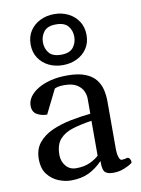

<svg xmlns="http://www.w3.org/2000/svg" viewBox="-90 -860 683 932"><g transform="rotate(-10 252.0 -394.0)"><path d="M47.4 -118.7Q47.4 -167 73 -198.5Q98.6 -230 140.6 -248.8Q182.6 -267.6 232.9 -277.6Q283.2 -287.6 332 -292.5V-367.7Q332 -385.7 323 -405Q314 -424.3 292.2 -437.7Q270.5 -451.2 231.4 -451.2Q210.4 -451.2 200.2 -448.5Q189.9 -445.8 183.6 -442.9L125 -324.7Q97.7 -324.7 75.4 -337.2Q53.2 -349.6 53.2 -381.3Q53.2 -403.3 67.1 -423.6Q81.1 -443.8 107.2 -460Q133.3 -476.1 170.2 -485.6Q207 -495.1 252.9 -495.1Q308.1 -495.1 342 -481.4Q376 -467.8 393.8 -444.8Q411.6 -421.9 418 -393.8Q424.3 -365.7 424.3 -336.4V-98.1Q424.3 -79.1 429.7 -62.5Q435.1 -45.9 442.9 -45.9Q449.7 -45.9 454.8 -46.6Q460 -47.4 468.8 -49.8Q477.1 -52.2 482.7 -44.2Q488.3 -36.1 488.3 -28.8Q488.3 -23.4 485.4 -21Q472.7 -11.7 447.3 -1.2Q421.9 9.3 391.6 9.3Q366.2 9.3 353.5 -1.5Q340.8 -12.2 340.8 -48.3V-58.1Q309.1 -24.9 272.2 -7.3Q235.4 10.3 184.1 10.3Q154.8 10.3 123 -2.4Q91.3 -15.1 69.3 -43.5Q47.4 -71.8 47.4 -118.7ZM149.4 -121.1Q149.4 -90.3 168.2 -67.1Q187 -43.9 219.2 -43.9Q259.8 -43.9 288.3 -57.6Q316.9 -71.3 331.5 -85.9V-257.8Q278.8 -250 237.8 -237.5Q196.8 -225.1 173.1 -198.5Q149.4 -171.9 149.4 -121.1ZM242.7 -547.9Q204.6 -547.9 173.3 -563.2Q142.1 -578.6 123.5 -606.9Q105 -635.3 105 -673.8Q105 -712.4 123.5 -740.5Q142.1 -768.6 173.3 -783.9Q204.6 -799.3 242.7 -799.3Q280.8 -799.3 312 -783.7Q343.3 -768.1 361.8 -739.5Q380.4 -710.9 380.4 -672.4Q380.4 -633.8 361.8 -606Q343.3 -578.1 312 -563Q280.8 -547.9 242.7 -547.9ZM242.7 -599.1Q284.7 -599.1 302.5 -621.6Q320.3 -644 320.3 -674.3Q320.3 -704.6 302.5 -726.6Q284.7 -748.5 242.7 -748.5Q201.2 -748.5 183.3 -726.1Q165.5 -703.6 165.5 -673.3Q165.5 -643.1 183.3 -621.1Q201.2 -599.1 242.7 -599.1Z"/></g></svg>

Font: Gelasio
Style: Regular
Weight: 400
Designer: Eben Sorkin
Foundry: Eben Sorkin
Version: Version 1.008